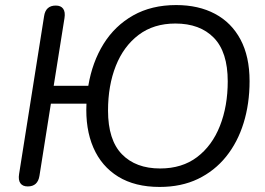

<svg xmlns="http://www.w3.org/2000/svg" viewBox="-20 -734 1054 763"><path d="M614.4 8.9Q516.4 8.9 449.8 -32Q383.3 -73 351 -147.4Q318.8 -221.9 323.6 -322H182.2L136.8 -35.3Q130.1 6.9 90.3 6.9Q69.9 6.9 61 -5.9Q52 -18.7 55.9 -42.6L155.3 -670.2Q161.6 -711.9 201.8 -711.9Q222.1 -711.9 231.1 -699.1Q240.1 -686.3 236.3 -662.4L193.4 -393H330.9Q346.7 -487.2 391.5 -559.4Q436.4 -631.6 509.3 -672.8Q582.3 -713.9 679.9 -713.9Q769 -713.9 834.5 -679Q900.1 -644.1 935.9 -576.7Q971.8 -509.2 971.8 -411.8Q971.8 -321.8 948.1 -245.3Q924.5 -168.8 878.6 -111.7Q832.7 -54.7 766.6 -22.9Q700.4 8.9 614.4 8.9ZM616.4 -64.5Q703.6 -64.5 763.3 -109.8Q823 -155.1 854 -233.7Q885 -312.2 885 -410.8Q885 -527.2 829.8 -583.9Q774.6 -640.5 676.9 -640.5Q590.7 -640.5 531 -595.4Q471.3 -550.3 440.3 -472.3Q409.3 -394.2 409.3 -294.6Q409.3 -177.8 464.5 -121.1Q519.6 -64.5 616.4 -64.5Z"/></svg>

Font: Nunito Variable Extra Light
Style: Italic
Weight: 200
Italic angle: -9°
Designer: Vernon Adams
Foundry: Vernon Adams
Version: Version 3.602